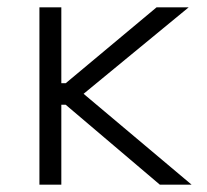

<svg xmlns="http://www.w3.org/2000/svg" viewBox="-20 -506 567 526"><path d="M88 0V-486H148V-278H160L409 -486H497L209 -249L505 0H418L160 -219H148V0Z"/></svg>

Font: Space 7353
Style: Regular
Weight: 400
Designer: Christine Claussen + Ruben Lyon  (Space 7353)
Version: Version 1.000;FEAKit 1.0